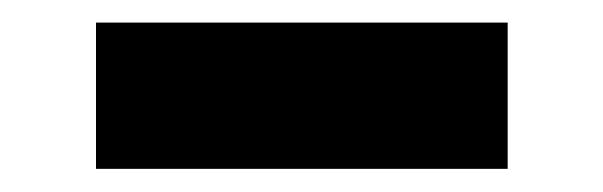

<svg xmlns="http://www.w3.org/2000/svg" viewBox="-20 -368 534 170"><path d="M65 -218.5V-348H429.5V-218.5Z"/></svg>

Font: Encode Sans Semi Expanded
Style: Bold
Weight: 700
Width: 6
Designer: Multiple Designers
Foundry: Impallari Type
Version: Version 3.000; ttfautohint (v1.8.3) -l 8 -r 50 -G 200 -x 14 